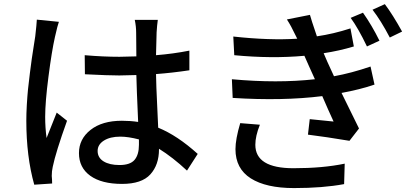

<svg xmlns="http://www.w3.org/2000/svg" viewBox="-20 -871 2040 944"><path d="M161.1 -774.4 269.5 -763.7Q263.7 -749 250 -688.5Q234.4 -619.1 218.3 -494.1Q202.1 -369.1 202.1 -295.9Q202.1 -243.2 209 -192.4Q212.9 -204.1 258.8 -317.4L309.6 -277.3Q253.9 -122.1 239.3 -50.8Q234.4 -29.3 234.4 -5.9Q235.4 -1 235.8 12.2Q236.3 25.4 236.3 31.2L148.4 37.1Q109.4 -101.6 109.4 -277.3Q109.4 -312.5 111.8 -355Q114.3 -397.5 117.7 -432.1Q121.1 -466.8 127 -511.7Q132.8 -556.6 136.2 -581.5Q139.6 -606.4 146 -645.5Q152.3 -684.6 153.3 -692.4Q160.2 -752.9 161.1 -774.4ZM663.1 -159.2V-185.5Q610.4 -199.2 571.3 -199.2Q521.5 -199.2 490.7 -179.7Q460 -160.2 460 -128.9Q460 -95.7 489.3 -77.6Q518.6 -59.6 567.4 -59.6Q620.1 -59.6 641.6 -85Q663.1 -110.4 663.1 -159.2ZM952.1 -114.3 899.4 -32.2Q829.1 -97.7 761.7 -139.6V-136.7Q761.7 -60.5 719.2 -13.7Q676.8 33.2 580.1 33.2Q479.5 33.2 423.8 -6.8Q368.2 -46.9 368.2 -118.2Q368.2 -187.5 425.3 -232.4Q482.4 -277.3 579.1 -277.3Q621.1 -277.3 659.2 -271.5Q651.4 -446.3 650.4 -502Q593.8 -500 566.4 -500Q512.7 -500 397.5 -505.9L396.5 -599.6Q487.3 -591.8 567.4 -591.8Q593.8 -591.8 650.4 -593.8Q650.4 -621.1 649.9 -660.6Q649.4 -700.2 649.4 -710Q649.4 -741.2 642.6 -773.4H755.9Q752 -746.1 750 -711.9Q749 -682.6 747.1 -599.6Q832 -606.4 911.1 -622.1V-525.4Q826.2 -512.7 747.1 -506.8Q748 -448.2 752.9 -350.1Q757.8 -252 757.8 -243.2Q851.6 -205.1 952.1 -114.3Z M1161.1 -265.6 1257.8 -257.8Q1235.4 -202.1 1235.4 -159.2Q1235.4 -43.9 1422.9 -43.9Q1567.4 -43.9 1674.8 -66.4L1671.9 34.2Q1567.4 53.7 1425.8 53.7Q1288.1 53.7 1212.9 5.9Q1137.7 -42 1137.7 -137.7Q1137.7 -186.5 1161.1 -265.6ZM1801.8 -543.9 1821.3 -455.1Q1750 -430.7 1659.2 -414.1L1745.1 -239.3L1698.2 -178.7Q1581.1 -198.2 1494.1 -209L1502.9 -285.2L1620.1 -273.4Q1612.3 -290 1593.3 -332.5Q1574.2 -375 1564.5 -398.4Q1369.1 -374 1124 -389.6L1120.1 -481.4Q1343.8 -460.9 1528.3 -481.4L1500 -543.9L1476.6 -596.7Q1315.4 -582 1131.8 -599.6L1127 -691.4Q1304.7 -671.9 1441.4 -680.7L1432.6 -698.2Q1412.1 -742.2 1390.6 -775.4L1503.9 -797.9Q1508.8 -778.3 1538.1 -692.4Q1619.1 -704.1 1703.1 -731.4L1719.7 -642.6Q1648.4 -621.1 1571.3 -609.4L1588.9 -568.4Q1599.6 -544.9 1622.1 -496.1Q1708 -511.7 1801.8 -543.9ZM1704.1 -783.2 1764.6 -808.6Q1808.6 -746.1 1845.7 -670.9L1784.2 -642.6Q1741.2 -732.4 1704.1 -783.2ZM1811.5 -823.2 1872.1 -850.6Q1911.1 -798.8 1957 -715.8L1896.5 -686.5Q1852.5 -770.5 1811.5 -823.2Z"/></svg>

Font: Gen Shin Gothic Medium
Style: Regular
Weight: 500
Designer: [Source Han Sans]
Ryoko NISHIZUKA  (kana & ideographs); Paul D. Hunt (Latin, Greek & Cyrillic); Wenlong ZHANG  (bopomofo
Version: Version 1.002.20150607